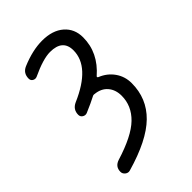

<svg xmlns="http://www.w3.org/2000/svg" viewBox="-224 -623 949 949"><g transform="rotate(-45 250.0 -149.0)"><path d="M106.4 154.3Q233.4 115.2 287.1 63Q340.8 10.7 340.8 -59.6Q340.8 -101.6 317.4 -128.9Q293.9 -156.2 252 -160.2Q244.1 -162.1 236.3 -157.2Q210.9 -143.6 158.2 -121.1Q145.5 -116.2 133.8 -123.5Q122.1 -130.9 122.1 -144.5Q122.1 -181.6 157.2 -197.3Q331.1 -272.5 331.1 -386.7Q331.1 -462.9 243.2 -462.9Q194.3 -462.9 109.4 -422.9Q97.7 -418 86.4 -424.3Q75.2 -430.7 75.2 -444.3Q75.2 -482.4 109.4 -497.1Q188.5 -530.3 254.9 -530.3Q327.1 -530.3 368.7 -494.1Q410.2 -458 410.2 -398.4Q410.2 -292 321.3 -214.8Q319.3 -212.9 320.3 -210Q321.3 -207 324.2 -206.1Q368.2 -188.5 394 -151.9Q419.9 -115.2 419.9 -68.4Q419.9 38.1 345.7 110.8Q271.5 183.6 107.4 230.5Q93.8 234.4 82 225.1Q70.3 215.8 70.3 202.1Q70.3 166 106.4 154.3Z"/></g></svg>

Font: Rounded Mgen+ 2m regular
Style: Regular
Weight: 400
Designer: [Source Han Sans]
Ryoko NISHIZUKA  (kana & ideographs); Paul D. Hunt (Latin, Greek & Cyrillic); Wenlong ZHANG  (bopomofo
Version: Version 1.059.20150602